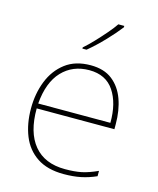

<svg xmlns="http://www.w3.org/2000/svg" viewBox="-116 -847 771 938"><g transform="rotate(15 270.0 -378.0)"><path d="M287 -538Q355 -538 397 -505Q439 -472 459 -416.5Q479 -361 479 -291V-266H86Q85 -145 139 -80Q193 -15 296 -15Q344 -15 378.5 -22Q413 -29 459 -50V-23Q421 -6 382.5 2Q344 10 296 10Q213 10 160.5 -25Q108 -60 83.5 -121Q59 -182 59 -259Q59 -334 84 -397.5Q109 -461 159.5 -499.5Q210 -538 287 -538ZM287 -513Q203 -513 149.5 -456.5Q96 -400 87 -291H452Q453 -390 412 -451.5Q371 -513 287 -513ZM395 -759Q369 -725 328 -682Q287 -639 247 -606H226V-612Q249 -632 275.5 -660Q302 -688 326.5 -716.5Q351 -745 365 -766H395Z"/></g></svg>

Font: Noto Sans Kannada Thin
Style: Regular
Weight: 100
Designer: Jelle Bosma - Monotype Design Team
Foundry: Monotype Imaging Inc.
Version: Version 2.005; ttfautohint (v1.8.4.7-5d5b)